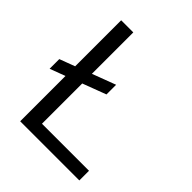

<svg xmlns="http://www.w3.org/2000/svg" viewBox="-195 -821 941 941"><g transform="rotate(45 275.5 -350.0)"><path d="M510 0V-67H184V-346L306 -392V-459L184 -413V-700H100V-381L20 -351V-284L100 -314V0Z"/></g></svg>

Font: Rootstock Sans Body
Style: Regular
Weight: 400
Designer: Colophon Foundry, Jonny Pinhorn
Foundry: Colophon Foundry
Version: Version 1.200;FEAKit 1.0